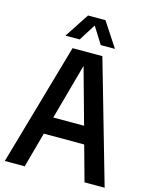

<svg xmlns="http://www.w3.org/2000/svg" viewBox="-137 -1036 885 1123"><g transform="rotate(15 306.0 -474.0)"><path d="M486 0 427 -213.5H182.5L124 0H3.5L215.5 -740H396L608 0ZM211.5 -319H398L304.5 -656.5ZM456 -800H370L306.5 -901.5L242.5 -800H156.5L253.5 -948H359Z"/></g></svg>

Font: Encode Sans Condensed SemiBold
Style: Regular
Weight: 600
Width: 3
Designer: Multiple Designers
Foundry: Impallari Type
Version: Version 2.000